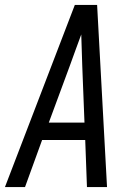

<svg xmlns="http://www.w3.org/2000/svg" viewBox="-32 -755 552 775"><path d="M-12 0 270 -735H360L400 0H319L312 -190H138L69 0ZM309 -260 300 -490Q299 -522 298 -553.5Q297 -585 296 -616Q285 -585 273 -553.5Q261 -522 250 -490L165 -260Z"/></svg>

Font: Iosevka Algr
Style: Italic
Weight: 400
Italic angle: -9°
Monospace: yes
Designer: Belleve Invis
Foundry: Belleve Invis
Version: Version 26.0.2; ttfautohint (v1.8.3)